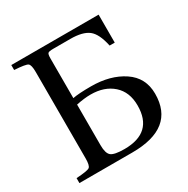

<svg xmlns="http://www.w3.org/2000/svg" viewBox="-157 -833 957 975"><g transform="rotate(-30 321.0 -346.0)"><path d="M224 -112Q224 -65 242.5 -50Q261 -35 320 -35Q488 -35 488 -194Q488 -273 438.5 -317Q389 -361 309 -361Q271 -361 224 -351ZM35 0V-29Q101 -33 113 -42Q125 -51 125 -93V-599Q125 -641 113 -650Q101 -659 35 -663V-692H547V-528H517Q501 -604 467 -630.5Q433 -657 361 -657H261Q236 -657 230 -651.5Q224 -646 224 -621V-389Q258 -396 331 -396Q444 -396 519.5 -345.5Q595 -295 595 -201Q595 0 345 0Z"/></g></svg>

Font: Heuristica
Style: Regular
Weight: 400
Version: Version 1.0.1 ; ttfautohint (v1.4.1)